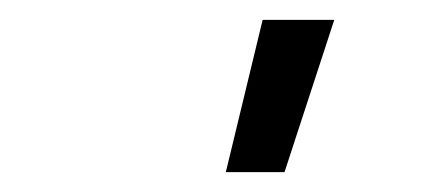

<svg xmlns="http://www.w3.org/2000/svg" viewBox="-20 -773 440 193"><path d="M207 -600 244 -753H316L266 -600Z"/></svg>

Font: Iosevka Aile Light Oblique
Style: Regular
Weight: 300
Italic angle: -9°
Designer: Belleve Invis
Foundry: Belleve Invis
Version: Version 31.1.0; ttfautohint (v1.8.4)